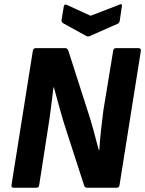

<svg xmlns="http://www.w3.org/2000/svg" viewBox="-20 -881 681 901"><path d="M45 0Q32 0 34 -13L134 -642Q136 -655 147 -655H287Q297 -655 301 -642L390 -365Q406 -317 419 -269Q432 -221 443 -178H446Q449 -223 454 -270.5Q459 -318 465 -362L511 -642Q513 -655 523 -655H629Q643 -655 641 -642L541 -13Q539 0 528 0H388Q377 0 374 -13L294 -260Q275 -317 260 -372.5Q245 -428 233 -471H231Q225 -424 219 -374.5Q213 -325 205 -277L164 -13Q162 0 151 0ZM540 -859Q546 -863 550 -860.5Q554 -858 552 -852L542 -784Q540 -772 531 -769L402 -712Q394 -708 385 -712L278 -771Q267 -777 269 -788L279 -849Q281 -864 294 -858L405 -807Z"/></svg>

Font: Sofia Sans Semi Condensed ExtraBold
Style: Italic
Weight: 800
Italic angle: -9°
Version: Version 4.100